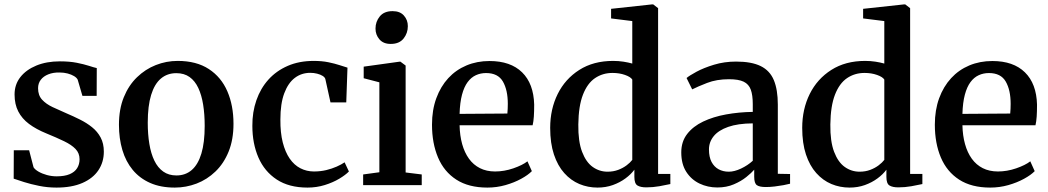

<svg xmlns="http://www.w3.org/2000/svg" viewBox="-20 -839 4748 870"><path d="M236 11Q195 11 157 3.2Q119 -4.5 89 -14Q59 -23.5 42 -29.5L42.5 -158H112L132 -81Q138 -71 154.2 -61.5Q170.5 -52 192.2 -46Q214 -40 236.5 -40Q273 -40 295.8 -49.8Q318.5 -59.5 329.5 -77Q340.5 -94.5 340.5 -117.5Q340.5 -145 322.2 -164Q304 -183 270.2 -199.2Q236.5 -215.5 190 -234.5Q143.5 -253.5 111.5 -277.5Q79.5 -301.5 62.8 -334Q46 -366.5 46 -411Q46 -456 72.2 -489.5Q98.5 -523 144.8 -542Q191 -561 251 -561Q295.5 -561 328 -554.5Q360.5 -548 382.8 -540.8Q405 -533.5 418.5 -530.5L418 -404.5H353.5L332 -478Q327.5 -487 315.5 -494.2Q303.5 -501.5 286.5 -506Q269.5 -510.5 249.5 -510.5Q221 -511 199 -502.2Q177 -493.5 164.8 -477.5Q152.5 -461.5 152.5 -439Q152.5 -407 170.8 -387.2Q189 -367.5 218.2 -353.8Q247.5 -340 280 -326Q312 -312.5 342.5 -297.2Q373 -282 397.2 -262.5Q421.5 -243 436 -216Q450.5 -189 450.5 -152Q450.5 -104.5 426 -67.8Q401.5 -31 353.5 -10Q305.5 11 236 11Z M519 -273.5Q519 -344.5 541 -398.5Q563 -452.5 600.8 -489Q638.5 -525.5 686 -544.2Q733.5 -563 785 -563Q870 -563 926.2 -526.2Q982.5 -489.5 1010.2 -425.2Q1038 -361 1038 -278Q1038 -206.5 1016 -152.2Q994 -98 956.2 -61.8Q918.5 -25.5 870.8 -7.2Q823 11 772 11Q708 11 660.5 -10Q613 -31 581.5 -69Q550 -107 534.5 -159.2Q519 -211.5 519 -273.5ZM779.5 -44Q820.5 -44 849 -68.8Q877.5 -93.5 892.5 -143.2Q907.5 -193 907.5 -268.5Q907.5 -321 900.5 -364.8Q893.5 -408.5 878.5 -440.5Q863.5 -472.5 839 -490Q814.5 -507.5 779 -507.5Q738 -507.5 709 -483Q680 -458.5 664.8 -408.8Q649.5 -359 649.5 -283Q649.5 -230.5 656.8 -186.8Q664 -143 679.5 -111Q695 -79 719.8 -61.5Q744.5 -44 779.5 -44Z M1373.5 11Q1289.5 11 1234 -25.5Q1178.5 -62 1151 -125.2Q1123.5 -188.5 1123.5 -268.5Q1123 -331 1141.8 -384.8Q1160.5 -438.5 1196.2 -478.2Q1232 -518 1283.8 -540.5Q1335.5 -563 1401.5 -563Q1438.5 -563 1467.8 -557Q1497 -551 1518.8 -543.8Q1540.5 -536.5 1554.5 -532.5L1549 -375H1477.5L1454.5 -479.5Q1453 -488 1442.5 -494.8Q1432 -501.5 1417 -505.2Q1402 -509 1386 -509Q1346 -509 1315.8 -486Q1285.5 -463 1268 -416.2Q1250.5 -369.5 1250.5 -297.5Q1250 -238 1261.2 -193.8Q1272.5 -149.5 1292.8 -120.2Q1313 -91 1341.2 -76.5Q1369.5 -62 1402.5 -62Q1432 -62 1458 -68.2Q1484 -74.5 1505.5 -84Q1527 -93.5 1541.5 -103.5L1561 -62Q1545.5 -46 1517 -29Q1488.5 -12 1451.5 -0.5Q1414.5 11 1373.5 11Z M1625.5 0V-48.5L1699 -58.5V-466L1628 -484.5V-537L1790 -559.5H1794.5L1818 -542V-57.5L1891 -48.5V0ZM1750 -640Q1717 -640 1699.2 -660.8Q1681.5 -681.5 1681.5 -709.5Q1681.5 -741 1701 -764.8Q1720.5 -788.5 1758.5 -788.5H1759.5Q1792.5 -788.5 1810.2 -768.5Q1828 -748.5 1828 -720.5Q1828 -688.5 1808.5 -664.2Q1789 -640 1751 -640Z M2188.5 11Q2103.5 11 2047.8 -25Q1992 -61 1964.8 -125.5Q1937.5 -190 1937.5 -274Q1937.5 -340.5 1957 -393.8Q1976.5 -447 2011.2 -484.8Q2046 -522.5 2093.8 -542.5Q2141.5 -562.5 2198 -562.5Q2293.5 -562.5 2345.8 -511.2Q2398 -460 2400.5 -365Q2400.5 -333.5 2399 -311Q2397.5 -288.5 2393.5 -271.5H2062.5Q2063.5 -224.5 2074.2 -186Q2085 -147.5 2105 -119.8Q2125 -92 2154.8 -77Q2184.5 -62 2223.5 -62Q2264.5 -62 2306 -76.2Q2347.5 -90.5 2370 -108L2390 -63.5Q2373 -46 2341.5 -28.8Q2310 -11.5 2270.2 -0.2Q2230.5 11 2188.5 11ZM2062.5 -323 2279 -324.5Q2280 -334 2280.5 -346.2Q2281 -358.5 2281 -368.5Q2281 -431 2258.8 -469.5Q2236.5 -508 2182.5 -508Q2157.5 -508 2136.2 -498.2Q2115 -488.5 2099 -467Q2083 -445.5 2073.5 -410Q2064 -374.5 2062.5 -323Z M2687.5 11Q2644 11 2605.2 -5.2Q2566.5 -21.5 2536.8 -54.8Q2507 -88 2490 -139Q2473 -190 2473 -259.5Q2473 -344.5 2507 -413Q2541 -481.5 2605 -522.2Q2669 -563 2758 -563Q2783 -563 2805.2 -559.5Q2827.5 -556 2845 -551V-743.5L2749 -755.5V-799L2933.5 -819H2940L2962 -802V-51H3017.5V-5Q2997.5 -0.5 2968 4.8Q2938.5 10 2908.5 10Q2882.5 10 2868.5 1.5Q2854.5 -7 2854.5 -37.5V-70Q2839 -49 2814 -30.5Q2789 -12 2757 -0.5Q2725 11 2687.5 11ZM2733 -61Q2759 -61 2781 -69.2Q2803 -77.5 2819.5 -90Q2836 -102.5 2845 -114.5V-478.5Q2837.5 -490.5 2812 -499.5Q2786.5 -508.5 2755.5 -508.5Q2711 -508.5 2676.2 -485Q2641.5 -461.5 2621.5 -410Q2601.5 -358.5 2600.5 -275Q2599.5 -198.5 2617.5 -151.2Q2635.5 -104 2665.8 -82.5Q2696 -61 2733 -61Z M3230.5 10.5Q3187 10.5 3149.8 -7.2Q3112.5 -25 3089.8 -60.2Q3067 -95.5 3067 -148.5Q3067 -197.5 3093.8 -232Q3120.5 -266.5 3166.2 -288.2Q3212 -310 3270 -320.5Q3328 -331 3391 -332V-367Q3391 -408 3382 -432.8Q3373 -457.5 3349.8 -468.8Q3326.5 -480 3283.5 -480Q3227 -480 3184 -463.2Q3141 -446.5 3116.5 -434L3091 -485.5Q3103 -496 3135.8 -513.8Q3168.5 -531.5 3215.5 -545.8Q3262.5 -560 3315.5 -560Q3385.5 -560 3427 -539.5Q3468.5 -519 3486.5 -475.8Q3504.5 -432.5 3504.5 -365V-51.5L3560 -50.5V-6.5Q3549 -3.5 3530.2 0Q3511.5 3.5 3490.2 6Q3469 8.5 3450.5 8.5Q3421.5 8.5 3409.5 0Q3397.5 -8.5 3397.5 -38V-70Q3385.5 -56 3362 -37Q3338.5 -18 3305.2 -3.8Q3272 10.5 3230.5 10.5ZM3282.5 -61Q3307.5 -61 3337.8 -75.2Q3368 -89.5 3391 -110.5V-280Q3323.5 -279.5 3279.5 -264Q3235.5 -248.5 3214 -222Q3192.5 -195.5 3192.5 -162Q3192.5 -127.5 3204.2 -105.2Q3216 -83 3236.2 -72Q3256.5 -61 3282.5 -61Z M3829.5 11Q3786 11 3747.2 -5.2Q3708.5 -21.5 3678.8 -54.8Q3649 -88 3632 -139Q3615 -190 3615 -259.5Q3615 -344.5 3649 -413Q3683 -481.5 3747 -522.2Q3811 -563 3900 -563Q3925 -563 3947.2 -559.5Q3969.5 -556 3987 -551V-743.5L3891 -755.5V-799L4075.5 -819H4082L4104 -802V-51H4159.5V-5Q4139.5 -0.5 4110 4.8Q4080.5 10 4050.5 10Q4024.5 10 4010.5 1.5Q3996.5 -7 3996.5 -37.5V-70Q3981 -49 3956 -30.5Q3931 -12 3899 -0.5Q3867 11 3829.5 11ZM3875 -61Q3901 -61 3923 -69.2Q3945 -77.5 3961.5 -90Q3978 -102.5 3987 -114.5V-478.5Q3979.5 -490.5 3954 -499.5Q3928.5 -508.5 3897.5 -508.5Q3853 -508.5 3818.2 -485Q3783.5 -461.5 3763.5 -410Q3743.5 -358.5 3742.5 -275Q3741.5 -198.5 3759.5 -151.2Q3777.5 -104 3807.8 -82.5Q3838 -61 3875 -61Z M4467 11Q4382 11 4326.2 -25Q4270.5 -61 4243.2 -125.5Q4216 -190 4216 -274Q4216 -340.5 4235.5 -393.8Q4255 -447 4289.8 -484.8Q4324.5 -522.5 4372.2 -542.5Q4420 -562.5 4476.5 -562.5Q4572 -562.5 4624.2 -511.2Q4676.5 -460 4679 -365Q4679 -333.5 4677.5 -311Q4676 -288.5 4672 -271.5H4341Q4342 -224.5 4352.8 -186Q4363.5 -147.5 4383.5 -119.8Q4403.5 -92 4433.2 -77Q4463 -62 4502 -62Q4543 -62 4584.5 -76.2Q4626 -90.5 4648.5 -108L4668.5 -63.5Q4651.5 -46 4620 -28.8Q4588.5 -11.5 4548.8 -0.2Q4509 11 4467 11ZM4341 -323 4557.5 -324.5Q4558.5 -334 4559 -346.2Q4559.5 -358.5 4559.5 -368.5Q4559.5 -431 4537.2 -469.5Q4515 -508 4461 -508Q4436 -508 4414.8 -498.2Q4393.5 -488.5 4377.5 -467Q4361.5 -445.5 4352 -410Q4342.5 -374.5 4341 -323Z"/></svg>

Font: Merriweather 36pt SemiBold
Style: Regular
Weight: 600
Version: Version 2.100